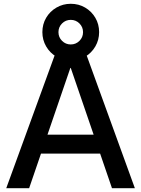

<svg xmlns="http://www.w3.org/2000/svg" viewBox="-20 -995 746 1015"><path d="M13 0 279 -730H428L693 0H572L354 -636H352L134 0ZM151 -183V-283H556V-183ZM354 -675Q313 -675 278.5 -695Q244 -715 224 -749.5Q204 -784 204 -825Q204 -867 224 -901Q244 -935 278.5 -955Q313 -975 354 -975Q396 -975 430 -955Q464 -935 484 -901Q504 -867 504 -825Q504 -784 484 -749.5Q464 -715 430 -695Q396 -675 354 -675ZM354 -760Q381 -760 400 -779Q419 -798 419 -825Q419 -852 400 -871Q381 -890 354 -890Q327 -890 308 -871Q289 -852 289 -825Q289 -798 308 -779Q327 -760 354 -760Z"/></svg>

Font: M PLUS 1 Medium
Style: Regular
Weight: 500
Designer: Coji Morishita
Foundry: UNDERFOREST DESIGN
Version: Version 1.001